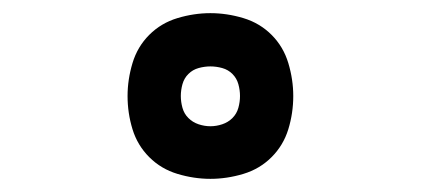

<svg xmlns="http://www.w3.org/2000/svg" viewBox="-20 -802 640 292"><path d="M300 -530Q275 -530 250 -537.5Q225 -545 207 -563Q189 -581 181.5 -605.5Q174 -630 174 -656Q174 -681 181.5 -706Q189 -731 207 -749Q225 -767 250 -774.5Q275 -782 300 -782Q325 -782 350 -774.5Q375 -767 393 -749Q411 -731 418.5 -706Q426 -681 426 -656Q426 -630 418.5 -605.5Q411 -581 393 -563Q375 -545 350 -537.5Q325 -530 300 -530ZM300 -610Q309 -610 318 -613Q327 -616 333.5 -622.5Q340 -629 342.5 -638Q345 -647 345 -656Q345 -665 342.5 -674Q340 -683 333.5 -689.5Q327 -696 318 -698.5Q309 -701 300 -701Q291 -701 282 -698.5Q273 -696 266.5 -689.5Q260 -683 257.5 -674Q255 -665 255 -656Q255 -647 257.5 -638Q260 -629 266.5 -622.5Q273 -616 282 -613Q291 -610 300 -610Z"/></svg>

Font: Iosevka Semibold Extended
Style: Regular
Weight: 600
Width: 7
Monospace: yes
Designer: Belleve Invis
Foundry: Belleve Invis
Version: Version 32.5.0; ttfautohint (v1.8.4)